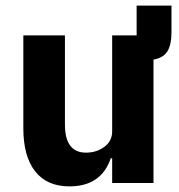

<svg xmlns="http://www.w3.org/2000/svg" viewBox="-20 -651 636 683"><path d="M590 -631V-537Q590 -492 575.5 -468.5Q561 -445 526 -439V0H379V-88H374Q340 12 227 12Q147 12 105 -41.5Q63 -95 63 -195V-525H211V-208Q211 -108 286 -108Q323 -108 351 -128.5Q379 -149 379 -184V-525H466V-631Z"/></svg>

Font: Aneliza
Style: Bold
Weight: 700
Designer: Mike Abbink, Paul van der Laan, Pieter van Rosmalen
Foundry: Bold Monday
Version: Version 3.0